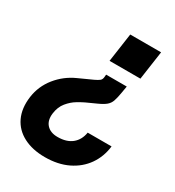

<svg xmlns="http://www.w3.org/2000/svg" viewBox="-174 -670 847 927"><g transform="rotate(30 250.0 -206.5)"><path d="M390 -340 383 -299Q378 -270 372 -252.5Q366 -235 352 -223Q338 -211 309 -198L254 -173Q241 -167 216.5 -152.5Q192 -138 171 -112.5Q150 -87 145 -48Q140 -8 161 15Q182 38 222 38Q272 38 301.5 14Q331 -10 338 -53H471Q464 7 431.5 53.5Q399 100 344.5 126.5Q290 153 217 153Q148 153 98 127Q48 101 25 52.5Q2 4 11 -63Q20 -127 60.5 -177.5Q101 -228 161 -255L238 -290Q255 -298 264 -305Q273 -312 274 -328L275 -340ZM428 -406H256L279 -566H451Z"/></g></svg>

Font: Host Grotesk Black
Style: Italic
Weight: 900
Italic angle: -8°
Designer: Doğukan Karapınar based on Poppins by Indian Type Foundry, Jonny Pinhorn
Foundry: Element Type
Version: Version 1.000; ttfautohint (v1.8.4.7-5d5b);gftools[0.9.33]